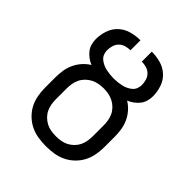

<svg xmlns="http://www.w3.org/2000/svg" viewBox="-203 -867 1006 1006"><g transform="rotate(45 300.0 -363.5)"><path d="M300 8Q271 8 242 3.5Q213 -1 187 -13.5Q161 -26 139.5 -46.5Q118 -67 104.5 -92.5Q91 -118 85.5 -147Q80 -176 80 -205V-282Q80 -308 84 -334Q88 -360 99 -384Q110 -408 127.5 -428Q145 -448 168 -462Q151 -469 136 -480Q121 -491 109.5 -505.5Q98 -520 93 -538Q88 -556 88 -574Q88 -607 99 -639.5Q110 -672 134.5 -694.5Q159 -717 191.5 -726Q224 -735 258 -735V-661Q240 -661 223 -656Q206 -651 193.5 -638.5Q181 -626 176 -608.5Q171 -591 171 -574Q171 -560 176.5 -546.5Q182 -533 193 -524Q204 -515 217 -509Q230 -503 244 -500Q258 -497 272 -495.5Q286 -494 300 -494Q314 -494 328 -495.5Q342 -497 356 -500Q370 -503 383 -509Q396 -515 407 -524Q418 -533 423.5 -546.5Q429 -560 429 -574Q429 -591 424 -608.5Q419 -626 406.5 -638.5Q394 -651 377 -656Q360 -661 342 -661V-735Q376 -735 408.5 -726Q441 -717 465.5 -694.5Q490 -672 501 -639.5Q512 -607 512 -574Q512 -556 507 -538Q502 -520 490.5 -505.5Q479 -491 464 -480Q449 -469 432 -462Q455 -448 472.5 -428Q490 -408 501 -384Q512 -360 516 -334Q520 -308 520 -282V-205Q520 -176 514.5 -147Q509 -118 495.5 -92.5Q482 -67 460.5 -46.5Q439 -26 413 -13.5Q387 -1 358 3.5Q329 8 300 8ZM300 -66Q319 -66 337 -69Q355 -72 371.5 -80.5Q388 -89 401.5 -102.5Q415 -116 423 -132.5Q431 -149 434 -167.5Q437 -186 437 -205V-282Q437 -300 434 -318.5Q431 -337 423 -353.5Q415 -370 401.5 -383.5Q388 -397 371.5 -405.5Q355 -414 337 -417.5Q319 -421 300 -421Q281 -421 263 -417.5Q245 -414 228.5 -405.5Q212 -397 198.5 -383.5Q185 -370 177 -353.5Q169 -337 166 -318.5Q163 -300 163 -282V-205Q163 -186 166 -167.5Q169 -149 177 -132.5Q185 -116 198.5 -102.5Q212 -89 228.5 -80.5Q245 -72 263 -69Q281 -66 300 -66Z"/></g></svg>

Font: Nova
Style: Regular
Weight: 400
Monospace: yes
Designer: Belleve Invis
Foundry: Belleve Invis
Version: Version 24.1.4; ttfautohint (v1.8.4)